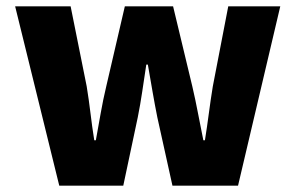

<svg xmlns="http://www.w3.org/2000/svg" viewBox="-20 -589 937 609"><path d="M168 0 28 -569H204L255 -315Q262 -272 267 -230Q272 -188 279 -144H284Q292 -188 299.5 -230.5Q307 -273 317 -315L376 -569H529L590 -315Q600 -272 608 -230Q616 -188 625 -144H630Q637 -188 642.5 -230Q648 -272 655 -315L704 -569H869L735 0H527L479 -217Q471 -257 464 -297.5Q457 -338 449 -384H444Q437 -338 431 -297.5Q425 -257 417 -217L371 0Z"/></svg>

Font: Source Han Sans TC Heavy
Style: Regular
Weight: 900
Designer: Ryoko NISHIZUKA Ë•øÂ°öÊ∂ºÂ≠ê (kana, bopomofo & ideographs); Paul D. Hunt (Latin, Greek & Cyrillic); Sandoll Communicatio
Foundry: Adobe
Version: Version 2.004;hotconv 1.0.118;makeotfexe 2.5.65603